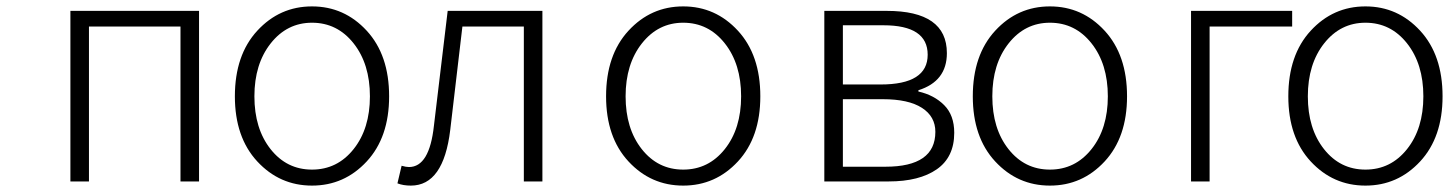

<svg xmlns="http://www.w3.org/2000/svg" viewBox="-20 -567 4528 600"><path d="M200 0V-533H602V0H544V-484H258V0Z M714 -266Q714 -395 784 -471Q854 -547 955 -547Q1056 -547 1126 -471Q1196 -395 1196 -266Q1196 -138 1126 -62.5Q1056 13 955 13Q854 13 784 -62.5Q714 -138 714 -266ZM955 -496Q877 -496 826 -431.5Q775 -367 775 -266Q775 -165 825.5 -101Q876 -37 955 -37Q1034 -37 1085 -101Q1136 -165 1136 -266Q1136 -367 1085 -431.5Q1034 -496 955 -496Z M1264 13Q1240 13 1222 6L1235 -49Q1249 -45 1258 -45Q1322 -45 1336 -174Q1343 -234 1357.5 -353.5Q1372 -473 1379 -533H1675V0H1617V-484H1425Q1414 -389 1387 -161Q1366 13 1264 13Z M1874 -266Q1874 -395 1944 -471Q2014 -547 2115 -547Q2216 -547 2286 -471Q2356 -395 2356 -266Q2356 -138 2286 -62.5Q2216 13 2115 13Q2014 13 1944 -62.5Q1874 -138 1874 -266ZM2115 -496Q2037 -496 1986 -431.5Q1935 -367 1935 -266Q1935 -165 1985.5 -101Q2036 -37 2115 -37Q2194 -37 2245 -101Q2296 -165 2296 -266Q2296 -367 2245 -431.5Q2194 -496 2115 -496Z M2556 0V-533H2751Q2939 -533 2939 -401Q2939 -313 2850 -285V-281Q2899 -270 2930.5 -238.5Q2962 -207 2962 -152Q2962 -76 2907.5 -38Q2853 0 2757 0ZM2614 -303H2732Q2879 -303 2879 -396Q2879 -488 2741 -488H2614ZM2614 -46H2747Q2903 -46 2903 -155Q2903 -203 2861 -230Q2819 -257 2739 -257H2614Z M3020 -266Q3020 -395 3090 -471Q3160 -547 3261 -547Q3362 -547 3432 -471Q3502 -395 3502 -266Q3502 -138 3432 -62.5Q3362 13 3261 13Q3160 13 3090 -62.5Q3020 -138 3020 -266ZM3261 -496Q3183 -496 3132 -431.5Q3081 -367 3081 -266Q3081 -165 3131.5 -101Q3182 -37 3261 -37Q3340 -37 3391 -101Q3442 -165 3442 -266Q3442 -367 3391 -431.5Q3340 -496 3261 -496Z M3702 0V-533H4018V-484H3760V0Z M4006 -266Q4006 -395 4076 -471Q4146 -547 4247 -547Q4348 -547 4418 -471Q4488 -395 4488 -266Q4488 -138 4418 -62.5Q4348 13 4247 13Q4146 13 4076 -62.5Q4006 -138 4006 -266ZM4247 -496Q4169 -496 4118 -431.5Q4067 -367 4067 -266Q4067 -165 4117.5 -101Q4168 -37 4247 -37Q4326 -37 4377 -101Q4428 -165 4428 -266Q4428 -367 4377 -431.5Q4326 -496 4247 -496Z"/></svg>

Font: NotoSansHansLight
Style: Regular
Weight: 300
Designer: Ryoko NISHIZUKA  (kana & ideographs); Paul D. Hunt (Latin, Greek & Cyrillic); Wenlong ZHANG  (bopomofo); Sandoll Communi
Foundry: Adobe Systems Incorporated
Version: Version 1.00;December 8, 2021;FontCreator 13.0.0.2675 64-bit